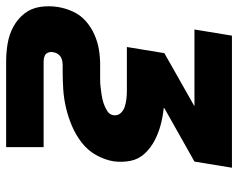

<svg xmlns="http://www.w3.org/2000/svg" viewBox="-104 -475 775 625"><g transform="rotate(90 283.5 -162.5)"><path d="M172 205H450V83H171Q162 83 154 80Q146 77 142.5 69Q139 61 141 52Q142 43 148 35Q154 27 163.5 24Q173 21 182 21H205Q234 21 263.5 19Q293 17 322.5 10Q352 3 380.5 -9Q409 -21 434.5 -40.5Q460 -60 475.5 -87.5Q491 -115 496 -144Q500 -173 494.5 -200Q489 -227 470.5 -246.5Q452 -266 428 -278.5Q404 -291 377.5 -298Q351 -305 323 -308V-310L497 -408L517 -530H87L67 -408H317L144 -310L124 -188H266Q280 -188 293 -186.5Q306 -185 318.5 -181Q331 -177 339.5 -167.5Q348 -158 346 -144Q344 -131 331.5 -123.5Q319 -116 306.5 -112Q294 -108 281 -106Q268 -104 255.5 -102.5Q243 -101 230.5 -101Q218 -101 205 -101H182Q157 -101 132.5 -97Q108 -93 84 -82.5Q60 -72 40 -54.5Q20 -37 9 -13Q-2 11 -6 35Q-11 65 -6.5 94.5Q-2 124 15.5 146Q33 168 58 181.5Q83 195 112 200Q141 205 172 205Z"/></g></svg>

Font: Iosevka Sparkle Heavy
Style: Italic
Weight: 900
Italic angle: -9°
Designer: Belleve Invis
Foundry: Belleve Invis
Version: Version 4.5.0; ttfautohint (v1.8.3)